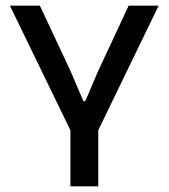

<svg xmlns="http://www.w3.org/2000/svg" viewBox="-20 -659 596 679"><path d="M321.5 -186H235L15 -639H121L230 -406.5L275 -301H281.5L326.5 -406.5L435 -639H541ZM327.5 0H229V-279H327.5Z"/></svg>

Font: Anek Kannada Medium
Style: Regular
Weight: 500
Designer: Vaishnavi Murthy, Maithili Shingre (Kannada) & Yesha Goshar (Latin)
Foundry: Ek Type
Version: Version 1.003